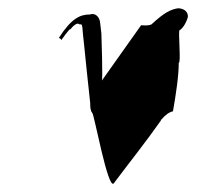

<svg xmlns="http://www.w3.org/2000/svg" viewBox="-20 -471 526 464"><path d="M122 -379C122 -379 127 -379 128 -374C128 -374 150 -405 150 -400C156 -408 167 -418 172 -412C176 -412 178 -414 179 -405C179 -405 182 -370 183 -365C183 -365 197 -227 198 -222C198 -214 198 -204 203 -198C207 -198 241 -10 255 -28C294 -80 331 -126 369 -180C369 -180 368 -182 370 -182C380 -194 389 -200 398 -202C405 -242 412 -287 412 -320C418 -316 410 -398 414 -398C422 -402 431 -418 434 -430C435 -442 425 -451 410 -451C392 -448 376 -440 346 -412C337 -408 325 -410 321 -410C290 -366 257 -320 226 -276C229 -274 225 -390 225 -390L222 -416C221 -429 211 -441 197 -436C173 -436 152 -426 122 -379Z"/></svg>

Font: Zinc
Style: Obl
Weight: 400
Version: Version 1